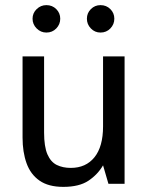

<svg xmlns="http://www.w3.org/2000/svg" viewBox="-20 -717 576 749"><path d="M227 12Q169 12 134 -12.5Q99 -37 83.5 -80.5Q68 -124 68 -180V-497H152V-200Q152 -145 165 -115Q178 -85 201.5 -73.5Q225 -62 256 -62Q315 -62 348.5 -103.5Q382 -145 382 -224V-497H466V0H403L382 -72Q361 -36 325 -12Q289 12 227 12ZM161 -590Q139 -590 123 -606Q107 -622 107 -644Q107 -666 123 -681.5Q139 -697 161 -697Q184 -697 199.5 -681.5Q215 -666 215 -644Q215 -622 199.5 -606Q184 -590 161 -590ZM372 -590Q350 -590 334.5 -606Q319 -622 319 -644Q319 -666 334.5 -681.5Q350 -697 372 -697Q395 -697 410.5 -681.5Q426 -666 426 -644Q426 -622 410.5 -606Q395 -590 372 -590Z"/></svg>

Font: Atkinson Hyperlegible
Style: Regular
Weight: 400
Designer: Elliott Scott, Megan Eiswerth, Linus Boman, Theodore Petrosky
Foundry: Braille Institute
Version: Version 1.006; ttfautohint (v1.8.3)